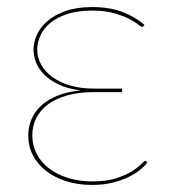

<svg xmlns="http://www.w3.org/2000/svg" viewBox="-20 -518 485 544"><path d="M386.5 -444Q384.5 -442 382.5 -442Q379.5 -442 370.5 -449.2Q361.5 -456.5 344.8 -465Q328 -473.5 302.5 -480.8Q277 -488 241 -488Q200.5 -488 171.2 -478.5Q142 -469 123 -453.5Q104 -438 94.8 -418Q85.5 -398 85.5 -377.5Q85.5 -354.5 97 -334.2Q108.5 -314 129.5 -299Q150.5 -284 180 -275.5Q209.5 -267 245.5 -267H326V-257H245.5Q204 -257 171.5 -248Q139 -239 116.8 -222.8Q94.5 -206.5 83 -184Q71.5 -161.5 71.5 -134.5Q71.5 -106 84 -82Q96.5 -58 119 -40.8Q141.5 -23.5 172.8 -13.8Q204 -4 241.5 -4Q282 -4 309.5 -13Q337 -22 354.2 -33Q371.5 -44 380 -53Q388.5 -62 391.5 -62Q393.5 -62 395.5 -60L397.5 -58Q390 -47 375.8 -35.8Q361.5 -24.5 341.8 -15.2Q322 -6 296.8 0Q271.5 6 241.5 6Q201 6 167.8 -4.5Q134.5 -15 110.5 -33.8Q86.5 -52.5 73.2 -78.2Q60 -104 60 -134Q60 -157.5 68.8 -179Q77.5 -200.5 95.8 -217.8Q114 -235 141.8 -246.5Q169.5 -258 208 -262Q171 -266.5 145.8 -278.8Q120.5 -291 104.8 -307Q89 -323 82 -341.5Q75 -360 75 -377.5Q75 -399 85 -420.5Q95 -442 115.5 -459.2Q136 -476.5 167.2 -487.2Q198.5 -498 241 -498Q291 -498 327.8 -483.8Q364.5 -469.5 389.5 -447Z"/></svg>

Font: Lato Hairline
Style: Regular
Weight: 100
Designer: Lukasz Dziedzic
Foundry: tyPoland Lukasz Dziedzic
Version: Version 2.007; 2014-02-27